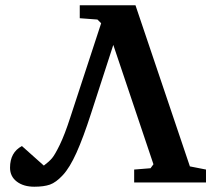

<svg xmlns="http://www.w3.org/2000/svg" viewBox="-20 -691 800 727"><path d="M18 -56Q18 -114 63 -138L146 -64Q166 -79 177 -92Q188 -105 206.5 -143Q225 -181 246 -246L363 -603L349 -617L282 -622V-671H493L699 -61L760 -49V0H488V-49L550 -54L561 -69L409 -521L325 -262Q295 -169 269.5 -112.5Q244 -56 218 -28Q192 0 169 8Q146 16 110 16Q69 16 43.5 -3.5Q18 -23 18 -56Z"/></svg>

Font: Khartiya
Style: Bold
Weight: 700
Version: Version 1.0.2